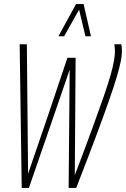

<svg xmlns="http://www.w3.org/2000/svg" viewBox="-20 -916 615 937"><path d="M352 1H315L320 -576Q271 -433 221.5 -289.5Q172 -146 121 1H86L76 -700H111L117 -68Q165 -207 213.5 -350Q262 -493 309 -634H349L345 -61Q396 -195 430.5 -289.5Q465 -384 487 -447.5Q509 -511 520.5 -552.5Q532 -594 536.5 -620.5Q541 -647 541 -668Q541 -677 540 -684Q539 -691 538 -700H572Q575 -684 575 -666Q575 -646 569.5 -617.5Q564 -589 550.5 -543Q537 -497 512 -425.5Q487 -354 448 -249.5Q409 -145 352 1ZM265 -739 351 -896H388L424 -739H397L366 -869L293 -739Z"/></svg>

Font: Georama Condensed ExtraLight
Style: Italic
Weight: 200
Width: 3
Italic angle: -9°
Designer: Jean-Baptiste Levee
Foundry: Production Type
Version: Version 1.000